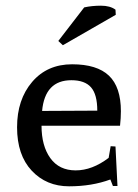

<svg xmlns="http://www.w3.org/2000/svg" viewBox="-20 -640 485 675"><path d="M405 -249Q405 -225 402 -198H126Q126 -127 157 -84Q188 -41 246 -41Q304 -41 362 -85L369 -126L386 -125L393 14H377L368 -9Q303 15 223 15Q143 15 91.5 -40Q40 -95 40 -192.5Q40 -290 93 -352Q146 -414 233.5 -414Q321 -414 363 -374Q405 -334 405 -249ZM128 -250 322 -251Q322 -308 300 -333Q278 -358 231 -358Q138 -358 128 -250ZM201 -481 185 -496 276 -614Q303 -620 335 -620Q367 -620 386 -606L387 -588Z"/></svg>

Font: Balthazar
Style: Regular
Weight: 400
Designer: Dario Manuel Muhafara
Foundry: Dario Manuel Muhafara
Version: Version 1.000